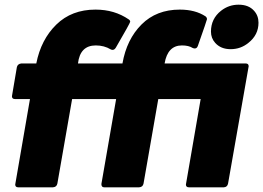

<svg xmlns="http://www.w3.org/2000/svg" viewBox="-20 -800 1124 820"><path d="M965 -590Q923 -590 899 -617Q881 -637 881 -665Q881 -720 924 -754Q957 -780 999 -780Q1042 -780 1065 -754Q1084 -733 1084 -703Q1084 -651 1041 -617Q1008 -590 965 -590ZM936 0H787Q774 0 774 -12Q774 -15 837 -377H656L593 -16Q590 -1 574 0H425Q413 0 413 -14L476 -377H288L225 -16Q222 -1 206 0H58Q45 0 45 -12Q45 -15 108 -377H44Q31 -377 31 -389Q31 -392 52 -513Q55 -527 71 -529H135Q155 -631 220.5 -695Q286 -759 388 -759Q469 -759 530 -717Q536 -713 536 -707Q536 -702 475 -597Q469 -587 461 -587Q457 -587 453 -589Q425 -606 389 -606Q322 -606 313 -529H503Q521 -632 584.5 -695.5Q648 -759 748 -759Q814 -759 858 -730Q864 -725 864 -718Q864 -715 825 -604Q821 -593 812 -593Q808 -593 803 -595Q786 -606 757 -606Q696 -606 683 -529H1029Q1042 -529 1042 -517L954 -16Q951 -1 936 0Z"/></svg>

Font: YamahaIndonesia935. App XBold
Style: Italic
Weight: 800
Italic angle: -10°
Designer: Dalton Maag Ltd
Foundry: Dalton Maag Ltd
Version: Version 1.002; January 01, 2024; Regular/Italic